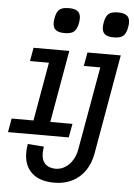

<svg xmlns="http://www.w3.org/2000/svg" viewBox="-84 -839 759 1091"><g transform="rotate(5 295.5 -294.0)"><path d="M94 47Q94 24 98.5 -2.5L191 4.5Q187.5 22.5 187.5 41Q187.5 82 208.8 103Q230 124 271 124Q301 122.5 325.5 105.8Q350 89 365.5 62.5Q381 36 386.5 6L471 -472H377L391 -550H581L481 19Q471 75 442.5 116.8Q414 158.5 369.2 181Q324.5 203.5 267.5 203.5Q183.5 203.5 138.8 162Q94 120.5 94 47ZM-5.5 -138.5H119L178 -473H70L83.5 -550H287.5L215 -138.5H341.5L327 -60H-19.5ZM185 -702.5Q185 -711.5 187.5 -727.5Q192 -752.5 200.8 -766.2Q209.5 -780 224.5 -786Q239.5 -792 264.5 -792Q299 -792 315 -779.2Q331 -766.5 331 -739Q331 -729.5 328.5 -713.5Q322 -677 305.2 -662.8Q288.5 -648.5 252 -648.5Q217 -648.5 201 -661.5Q185 -674.5 185 -702.5ZM465.5 -702Q465.5 -711.5 468 -727.5Q474.5 -764 491.2 -778Q508 -792 545 -792Q579.5 -792 595.5 -779.2Q611.5 -766.5 611.5 -738.5Q611.5 -729.5 609 -713.5Q602.5 -677 585.8 -662.8Q569 -648.5 532 -648.5Q497.5 -648.5 481.5 -661.2Q465.5 -674 465.5 -702Z"/></g></svg>

Font: JuliaMono MediumItalic
Style: Regular
Weight: 500
Italic angle: -9°
Monospace: yes
Designer: cormullion
Foundry: corm
Version: Version 0.049; ttfautohint (v1.8.4)